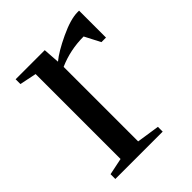

<svg xmlns="http://www.w3.org/2000/svg" viewBox="-146 -548 625 625"><g transform="rotate(-45 166.5 -235.5)"><path d="M158 -402Q183 -423 234 -447Q285 -471 317 -471H324V-347H303L275 -401Q213 -401 159 -377V-34L238 -22V0H20V-22L78 -34V-425L20 -437V-459H154Z"/></g></svg>

Font: Libra Serif Modern
Style: Regular
Weight: 400
Designer: Stefan Peev, Context Ltd
Foundry: Stefan Peev, Context Ltd
Version: Version 1.000